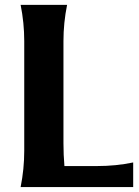

<svg xmlns="http://www.w3.org/2000/svg" viewBox="-20 -757 564 777"><path d="M63.5 0Q78.1 -73.2 78.1 -146.5V-590.8Q78.1 -664.1 63.5 -737.3H251.5Q236.8 -664.6 236.8 -590.8V-177.7Q236.8 -129.9 240.7 -85H372.6Q449.7 -85 519 -99.6V0Z"/></svg>

Font: Classica
Style: Bold
Weight: 700
Designer: Wojciech Kalinowski "wmk69" (wmk69@o2.pl)
Foundry: Wojciech Kalinowski "wmk69" (wmk69@o2.pl)
Version: Version 2.1.1; 2021-05-14